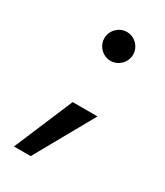

<svg xmlns="http://www.w3.org/2000/svg" viewBox="-142 -468 569 661"><g transform="rotate(30 142.5 -137.0)"><path d="M164.6 -290C195.8 -290 221.7 -316.4 221.7 -347.7C221.7 -378.4 195.8 -404.8 164.6 -404.8C133.3 -404.8 107.4 -378.4 107.4 -347.7C107.4 -316.4 133.3 -290 164.6 -290ZM24.4 131.3H90.8L221.7 -102.1H123Z"/></g></svg>

Font: Now SemiBold
Style: Regular
Weight: 600
Designer: Alfredo Marco Pradil
Foundry: Alfredo Marco Pradil
Version: Version 1.200;hotconv 1.0.109;makeotfexe 2.5.65596